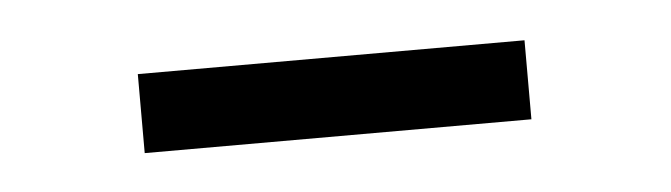

<svg xmlns="http://www.w3.org/2000/svg" viewBox="-23 -756 482 138"><g transform="rotate(-5 217.5 -686.5)"><path d="M78 -658V-715H357V-658Z"/></g></svg>

Font: Shippori Mincho TTF
Style: Regular
Weight: 400
Version: Version 2.100